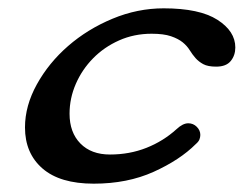

<svg xmlns="http://www.w3.org/2000/svg" viewBox="-20 -427 605 461"><path d="M147 -154Q147 -109 173 -82.5Q199 -56 244 -56Q291 -56 331.5 -72Q372 -88 404 -117Q419 -131 432 -131Q444 -131 452.5 -122.5Q461 -114 461 -103Q461 -98 459 -92.5Q457 -87 450 -81Q412 -43 349 -14.5Q286 14 205 14Q124 14 82 -22.5Q40 -59 40 -121Q40 -173 68.5 -224.5Q97 -276 143.5 -316.5Q190 -357 250 -382Q310 -407 373 -407Q459 -407 502 -379.5Q545 -352 545 -313Q545 -294 534 -280.5Q523 -267 499 -267Q479 -267 468 -273Q457 -279 449.5 -287.5Q442 -296 435.5 -306.5Q429 -317 418.5 -325.5Q408 -334 390.5 -340Q373 -346 344 -346Q302 -346 266 -330Q230 -314 203.5 -287Q177 -260 162 -225.5Q147 -191 147 -154Z"/></svg>

Font: Sofadi One
Style: Regular
Weight: 400
Designer: Botjo Nikoltchev
Foundry: Botjo Nikoltchev
Version: Version 1.002